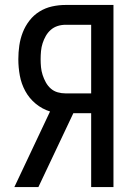

<svg xmlns="http://www.w3.org/2000/svg" viewBox="-20 -755 540 775"><path d="M38 0 182 -305Q150 -315 124 -336.5Q98 -358 82 -387.5Q66 -417 60 -450Q54 -483 54 -516Q54 -544 58 -571.5Q62 -599 72 -624.5Q82 -650 99 -672Q116 -694 139.5 -708.5Q163 -723 190 -729Q217 -735 245 -735H438V0H348V-298H276L135 0ZM245 -378H348V-655H245Q228 -655 212.5 -650Q197 -645 185 -634.5Q173 -624 165 -610Q157 -596 152 -580.5Q147 -565 145.5 -548.5Q144 -532 144 -516Q144 -500 145.5 -484Q147 -468 152 -452.5Q157 -437 165 -422.5Q173 -408 185 -397.5Q197 -387 212.5 -382.5Q228 -378 245 -378Z"/></svg>

Font: Iosevka SS18 Medium
Style: Regular
Weight: 500
Monospace: yes
Designer: Belleve Invis
Foundry: Belleve Invis
Version: Version 25.1.1; ttfautohint (v1.8.4)